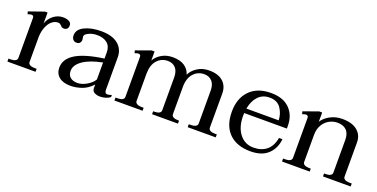

<svg xmlns="http://www.w3.org/2000/svg" viewBox="-21 -994 2985 1519"><g transform="rotate(20 1472.0 -235.0)"><path d="M397 -437Q397 -418 387.5 -408Q378 -398 361 -398Q350 -398 343.5 -402Q337 -406 332 -413Q325 -420 319 -423.5Q313 -427 302 -427Q276 -427 252.5 -408Q229 -389 214 -353Q199 -317 197 -270V-57Q197 -41 212 -33Q227 -25 251 -25H268V0H31V-25H50Q74 -25 88.5 -33Q103 -41 103 -57V-393Q103 -414 83 -414Q73 -414 53 -406L47 -428L175 -473H197V-381Q211 -424 247 -452Q283 -480 327 -480Q356 -480 376.5 -469.5Q397 -459 397 -437Z M433 -96Q433 -169 509.5 -216Q586 -263 745 -285V-337Q745 -388 713 -414Q681 -440 628 -440Q590 -440 558 -425Q526 -410 526 -393Q526 -387 528 -378Q530 -369 530 -364Q530 -349 521 -338Q512 -327 492 -327Q475 -327 463.5 -339.5Q452 -352 452 -375Q452 -425 509 -452.5Q566 -480 648 -480Q740 -480 790 -439.5Q840 -399 840 -329V-58Q840 -26 862 -26Q876 -26 898 -34V-17Q883 -4 860 3Q837 10 813 10Q786 10 766 -1Q746 -12 746 -37V-67Q706 -23 657.5 -6.5Q609 10 563 10Q502 10 467.5 -18.5Q433 -47 433 -96ZM745 -109V-252Q639 -231 582.5 -191.5Q526 -152 526 -103Q526 -67 548 -48.5Q570 -30 609 -30Q646 -30 686.5 -54Q727 -78 745 -109Z M1785 -25V0H1549V-25H1567Q1591 -25 1606 -33Q1621 -41 1621 -57V-332Q1621 -385 1596 -412Q1571 -439 1530 -439Q1476 -439 1440 -399Q1404 -359 1404 -285V-57Q1404 -41 1419 -33Q1434 -25 1458 -25H1467V0H1249V-25H1260Q1285 -25 1299.5 -33Q1314 -41 1314 -57V-332Q1314 -385 1289.5 -412Q1265 -439 1223 -439Q1169 -439 1133.5 -399Q1098 -359 1098 -285V-57Q1098 -41 1113 -33Q1128 -25 1152 -25H1169V0H932V-25H951Q975 -25 989.5 -33Q1004 -41 1004 -57V-393Q1004 -414 984 -414Q974 -414 954 -406L948 -428L1073 -473H1098V-397Q1117 -432 1157 -456Q1197 -480 1250 -480Q1312 -480 1349.5 -455Q1387 -430 1399 -387Q1415 -424 1457.5 -452Q1500 -480 1557 -480Q1634 -480 1674.5 -443Q1715 -406 1715 -344V-57Q1715 -41 1729.5 -33Q1744 -25 1768 -25Z M1931 -258Q1930 -250 1930 -234Q1930 -140 1974.5 -83Q2019 -26 2092 -26Q2158 -26 2201 -60.5Q2244 -95 2257 -167H2286Q2278 -87 2226 -38.5Q2174 10 2080 10Q1964 10 1899.5 -53.5Q1835 -117 1835 -235Q1835 -349 1899.5 -414.5Q1964 -480 2077 -480Q2181 -480 2235.5 -424.5Q2290 -369 2290 -281V-258ZM1935 -297H2207Q2205 -353 2174.5 -397.5Q2144 -442 2080 -442Q2021 -442 1984 -403Q1947 -364 1935 -297Z M2921 -25V0H2688V-25H2704Q2727 -25 2741 -33Q2755 -41 2755 -57V-332Q2755 -385 2728 -412Q2701 -439 2651 -439Q2616 -439 2583.5 -421.5Q2551 -404 2530 -369Q2509 -334 2509 -285V-57Q2509 -41 2523.5 -33Q2538 -25 2561 -25H2576V0H2343V-25H2362Q2386 -25 2400.5 -33Q2415 -41 2415 -57V-393Q2415 -414 2394 -414Q2385 -414 2365 -406L2358 -428L2484 -473H2509V-395Q2531 -431 2576.5 -455.5Q2622 -480 2678 -480Q2761 -480 2805 -443Q2849 -406 2849 -344V-57Q2849 -41 2864 -33Q2879 -25 2903 -25Z"/></g></svg>

Font: TavirajRegular
Style: Regular
Weight: 400
Designer: Katatrad Team
Foundry: CadsonDemak
Version: Version 1.000